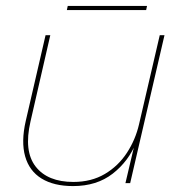

<svg xmlns="http://www.w3.org/2000/svg" viewBox="-20 -619 602 649"><path d="M227 10Q162 10 120.5 -15.5Q79 -41 65 -90.5Q51 -140 67 -210L134 -500H150L83 -208Q60 -108 100.5 -56Q141 -4 228 -4Q289 -4 334.5 -31Q380 -58 409 -102.5Q438 -147 450 -199L520 -500H536L420 0H404L437 -140L441 -139Q415 -74 361 -32Q307 10 227 10ZM477 -599 474 -585H206L209 -599Z"/></svg>

Font: Work Sans Thin
Style: Italic
Weight: 250
Italic angle: -13°
Designer: Wei Huang
Foundry: Wei Huang
Version: Version 2.012